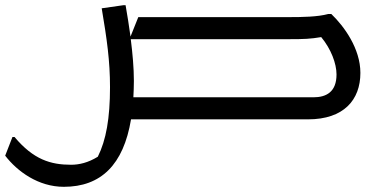

<svg xmlns="http://www.w3.org/2000/svg" viewBox="-56 -460 1469 740"><path d="M1221 -406H1209C1169 -395 1109 -394 1057 -394H477L447 -319C441 -361 435 -402 428 -440H420L336 -428C356 -309 368 -226 368 -124C368 -4 353 80 321 144C284 167 249 175 218 175C139 175 73 155 0 68H-8L-36 140C11 201 92 260 190 260C333 260 420 175 449 0H1131C1269 0 1333 -75 1333 -179C1333 -273 1270 -359 1221 -406ZM1152 -85H458C459 -105 460 -126 460 -148C460 -198 455 -254 448 -309H1057C1117 -309 1140 -310 1182 -317C1220 -271 1241 -215 1241 -173C1241 -106 1202 -85 1152 -85Z"/></svg>

Font: Kufam Arabic Latin Roman Normal
Style: Regular
Weight: 400
Designer: Wael Morcos & Artur Schmal
Version: Version 1.200;PS 001.200;hotconv 1.0.88;makeotf.lib2.5.64775